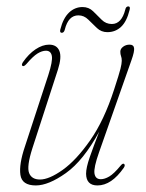

<svg xmlns="http://www.w3.org/2000/svg" viewBox="-20 -572 456 600"><path d="M368 -59.5Q372 -55.5 367 -48Q328.5 7.5 284.5 7.5Q249.5 7.5 249 -29Q249 -48 260.5 -81Q272 -114 290 -160.5Q240.5 -70 186 -31.2Q131.5 7.5 92 7.5Q48.5 7.5 43.8 -25.5Q39 -58.5 58 -114.5L131 -337.5Q145 -381 142 -397.2Q139 -413.5 123.5 -413.5Q111.5 -413.5 97.2 -404.8Q83 -396 63 -372.5Q54.5 -363 50.5 -366Q46 -368.5 51.5 -377.5Q69.5 -403.5 91.2 -418Q113 -432.5 133.5 -432.5Q157.5 -432.5 165.5 -413Q173.5 -393.5 161 -354.5L81 -108Q63 -51.5 71 -31.2Q79 -11 105 -11Q133.5 -11 176 -41.2Q218.5 -71.5 262 -133.8Q305.5 -196 336.5 -292Q352.5 -341 356.5 -357.2Q360.5 -373.5 360.5 -382Q360.5 -391 358.2 -396.8Q356 -402.5 356 -410.5Q356 -419.5 364.8 -426Q373.5 -432.5 385 -432.5Q397.5 -432.5 399 -421.8Q400.5 -411 391 -384.5L289.5 -96Q272.5 -48 275.2 -30Q278 -12 295 -12Q307 -12 321.5 -20.5Q336 -29 357 -54.5Q364 -63 368 -59.5ZM315.5 -471.5Q296.5 -471.5 282.8 -484.5Q269 -497.5 255.8 -510.8Q242.5 -524 225 -524Q193.5 -524 182.5 -479.5Q180 -469.5 173 -469.5Q166 -469.5 168.5 -480Q177.5 -515.5 195.8 -532.8Q214 -550 238 -550Q257.5 -550 271 -536.8Q284.5 -523.5 297.8 -510.2Q311 -497 329.5 -497Q360 -497 371.5 -542Q373.5 -552 381 -552Q388 -552 385 -541Q376 -504.5 358.2 -488Q340.5 -471.5 315.5 -471.5Z"/></svg>

Font: Fraunces 144pt S050 Thin
Style: Italic
Weight: 100
Italic angle: -16°
Version: Version 1.000; ttfautohint (v1.8.3)